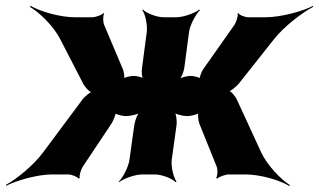

<svg xmlns="http://www.w3.org/2000/svg" viewBox="-71 -586 1072 645"><path d="M599 -170 657 -26C661 -17 660 6 655 12L659 14C664 8 687 0 697 0H754C804 0 871 20 901 39L903 36C873 17 826 -31 806 -75L724 -253C719 -263 704 -282 695 -282L694 -278C703 -278 725 -297 732 -306L850 -455C884 -498 945 -544 981 -563L980 -566C945 -548 872 -528 821 -528H763C753 -528 733 -535 730 -542L727 -540C730 -533 722 -511 717 -503L612 -354C606 -346 598 -324 600 -319L603 -321C601 -326 579 -331 570 -331C558 -331 536 -326 529 -319L530 -317C538 -323 546 -345 548 -357L564 -478C567 -502 587 -539 601 -552L599 -554C584 -542 545 -528 521 -528H479C455 -528 420 -542 409 -554L407 -552C417 -539 425 -502 422 -478L406 -357C404 -344 406 -323 411 -317L415 -320C410 -326 389 -331 377 -331C368 -331 346 -326 342 -321L345 -319C349 -324 345 -346 342 -353L279 -502C275 -511 274 -533 279 -540L276 -542C271 -535 249 -528 239 -528H181C129 -528 64 -548 32 -566L29 -563C61 -545 109 -498 131 -455L210 -302C215 -293 232 -274 241 -274V-278C232 -278 210 -259 204 -249L73 -73C41 -30 -16 16 -51 35L-50 38C-15 20 55 0 104 0H159C169 0 190 8 193 14L197 12C194 6 201 -17 207 -26L303 -170C309 -179 320 -204 317 -210L312 -208C315 -202 341 -196 351 -196H353C367 -196 394 -202 403 -210L400 -213C391 -205 382 -179 380 -165L364 -50C361 -26 342 11 328 24L329 26C344 14 383 0 407 0H449C473 0 508 14 519 26L522 24C512 11 503 -26 506 -50L522 -165C524 -179 521 -205 514 -213L511 -210C518 -202 543 -196 558 -196H559C569 -196 595 -202 600 -208L597 -210C592 -204 595 -179 599 -170Z"/></svg>

Font: Asimov
Style: EdgeIt
Weight: 500
Designer: Google
Version: Version 2.000980: 2014